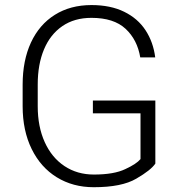

<svg xmlns="http://www.w3.org/2000/svg" viewBox="-20 -741 724 770"><path d="M603 -337.9V-85Q585.4 -58.6 526.4 -24.4Q468.3 9.8 356 9.8Q272.5 9.8 207.8 -30Q143.1 -69.8 106.9 -143.6Q70.8 -217.3 70.8 -314.9V-401.4Q70.8 -498.5 104.2 -570.6Q137.7 -642.6 200 -681.6Q262.2 -720.7 346.7 -720.7Q423.3 -720.7 478 -693.8Q532.7 -667 563.7 -619.6Q594.7 -572.3 602.5 -510.7H542.5Q530.8 -581.5 483.6 -625.5Q436.5 -669.4 346.7 -669.4Q278.3 -669.4 230 -636.2Q181.6 -603 156.5 -543Q131.3 -482.9 131.3 -402.3V-314.9Q131.3 -232.9 159.4 -170.9Q187.5 -108.9 238.5 -75Q289.6 -41 356.4 -41Q437.5 -41 482.9 -63Q527.3 -83.5 543.5 -103V-286.6H352.5V-337.9Z"/></svg>

Font: Mardoto Light
Style: Regular
Weight: 400
Designer: Christian Robertson, Vahan Hovhannisyan
Foundry: Google
Version: Version 1.000